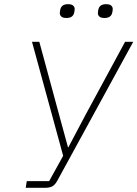

<svg xmlns="http://www.w3.org/2000/svg" viewBox="-20 -898 657 918"><path d="M108 -32H215L282 -153L133 -698H168L263 -348L305 -194H307L388 -347L578 -698H617L254 -34Q243 -14 230 -7Q217 0 194 0H103ZM298 -812Q280 -812 273 -819Q266 -826 266 -834Q266 -838 266.5 -842Q267 -846 268 -851Q273 -878 305 -878Q323 -878 330 -871Q337 -864 337 -856Q337 -852 336.5 -848Q336 -844 335 -839Q330 -812 298 -812ZM480 -812Q462 -812 455 -819Q448 -826 448 -834Q448 -838 448.5 -842Q449 -846 450 -851Q455 -878 487 -878Q505 -878 512 -871Q519 -864 519 -856Q519 -852 518.5 -848Q518 -844 517 -839Q512 -812 480 -812Z"/></svg>

Font: IBM Plex Mono ExtraLight
Style: Italic
Weight: 200
Italic angle: -9°
Monospace: yes
Designer: Mike Abbink, Paul van der Laan, Pieter van Rosmalen
Foundry: Bold Monday
Version: Version 2.3